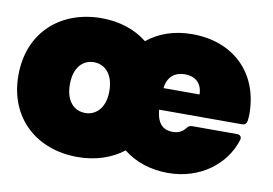

<svg xmlns="http://www.w3.org/2000/svg" viewBox="-66 -674 1118 786"><g transform="rotate(10 493.0 -281.5)"><path d="M298 -387C341 -387 380 -354 380 -281C380 -209 341 -176 298 -176C253 -176 216 -209 216 -281C216 -354 254 -387 298 -387ZM2 -281C2 -102 129 7 298 7C372 7 438 -15 488 -54C537 -15 600 7 674 7C806 7 909 -71 942 -177C946 -190 939 -199 925 -199H740C729 -199 722 -195 716 -186C705 -172 689 -162 664 -162C629 -162 599 -179 594 -242H938C950 -242 957 -248 959 -260C960 -269 961 -279 961 -287C961 -463 842 -570 675 -570C600 -570 537 -548 488 -508C438 -548 372 -570 298 -570C129 -570 2 -461 2 -281ZM596 -332C602 -380 631 -403 674 -403C712 -403 745 -382 746 -332Z"/></g></svg>

Font: Malmofest Black-Rounded
Style: Regular
Weight: 800
Designer: Jonny Pinhorn (Poppins), Kolossal
Version: Version 1.004;Glyphs 3.1.2 (3151)